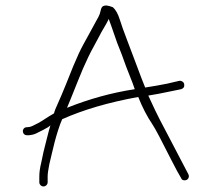

<svg xmlns="http://www.w3.org/2000/svg" viewBox="-20 -634 748 691"><path d="M62.5 -160C64 -150.7 70.4 -146.4 81.8 -147.1C93.1 -147.8 102.6 -150.1 110.5 -154L135.5 -166.5C148.1 -172.8 156.8 -178.3 161.5 -183C158.8 -175 154 -157 147 -129L136.5 -87L128.5 -49C123.8 -30.3 121.5 -13.7 121.5 1V22C121.5 26 123 29.5 126 32.5C129 35.5 132.5 37 136.5 37C140.5 37 144 35.5 147 32.5C150 29.5 151.5 26 151.5 22V1C151.5 -8.3 153.5 -23 157.5 -43L166.5 -81C169.8 -95.7 173.1 -109.3 176.5 -122C179.8 -134.7 183.8 -148.8 188.8 -164.5C193.8 -180.2 198.8 -193.7 203.8 -205C279.5 -238.9 370.7 -265.6 477.5 -285C492.4 -247.5 509.3 -214.9 528.2 -187C539.5 -170.3 561.4 -127.8 596 -59.4C612.1 -27.7 624.1 -5.6 631.9 7C633.3 11 635.9 13.5 639.9 14.5C643.9 15.5 647.8 15.2 651.4 13.5C655.1 11.8 657.6 9 658.9 5C660.3 1 659.9 -3 657.9 -7L583.4 -149.5C573.8 -168.5 564.4 -186.3 555.4 -202.9C546.4 -219.6 532.8 -248.6 513.7 -290C539.6 -294 562.6 -298.7 587.9 -304L631.9 -313C640.8 -315.9 644.5 -321.9 642.9 -331C642.3 -335 640.1 -338.2 636.4 -340.5C632.8 -342.8 628.9 -343.7 624.9 -343L581.9 -333C555.3 -327.7 529.2 -323 502.5 -319C495.3 -336.3 484.4 -364.5 470 -403.5C460 -430.5 449.2 -459.2 437.5 -489.5C425.8 -519.8 416.9 -544.9 410.7 -564.8C404.4 -584.7 396.3 -599.1 386.2 -608C378.3 -611.2 371.2 -613.2 365 -614C360 -614.7 355.4 -614 351.2 -612C347.1 -610 344 -604.5 342.1 -595.4C340.2 -586.3 337.6 -579 334.4 -573.5C331.5 -568.5 325.6 -557.8 316.9 -541.5C313.1 -534.5 308.3 -525.7 302.5 -515C296.7 -504.3 288.9 -490.1 279.1 -472.4C269.3 -454.6 257.3 -428.6 243.1 -394.5C236 -377.5 227.7 -356.6 218 -331.9C208.3 -307.2 195.2 -277 179.4 -241.5C176.1 -232.5 174.4 -227.3 174.4 -226C161.8 -218.7 150.9 -212 141.9 -206C132.9 -200 124.8 -195 117.4 -191L97.4 -181C93.4 -179 89.4 -177.7 85.4 -177L75.4 -176C71.4 -176 68.1 -174.3 65.4 -171C62.8 -167.7 61.8 -164 62.5 -160ZM221.2 -246C224.6 -254.7 229.2 -265.8 235 -279.5C240.8 -293.2 249.4 -314.4 260.6 -343.2C271.8 -372 284.3 -400.7 298.1 -429.5C304.4 -442.5 311 -455.3 318.1 -468C325.2 -480.7 331.5 -492.3 336.9 -503C342.3 -513.7 347.1 -522.3 351.2 -529C355.4 -535.7 359.2 -542.2 362.5 -548.5C365.8 -554.8 368.1 -559.2 369.4 -561.5C370.6 -563.8 371.2 -565.3 371.2 -566C373.7 -560 376.7 -552 380 -542C383.3 -532 390.4 -511.7 401.2 -481C413.7 -450.3 424.6 -421.7 433.7 -395C454.6 -342.4 465 -315.1 465 -313C382.9 -300.5 301.6 -278.2 221.2 -246Z"/></svg>

Font: Proton
Style: ExBdExt
Weight: 500
Version: Version 1.017